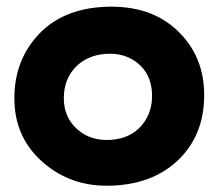

<svg xmlns="http://www.w3.org/2000/svg" viewBox="-20 -516 670 589"><path d="M606.4 -221.7Q605.5 -99.6 525.4 -23.9Q445.3 51.8 313.5 53.7Q197.3 55.7 113.3 -16.6Q29.3 -88.9 24.4 -200.2Q19.5 -322.3 94.2 -405.8Q168.9 -489.3 302.7 -495.1Q441.4 -501 524.4 -421.9Q607.4 -342.8 606.4 -221.7ZM319.3 -86.9Q379.9 -90.8 414.6 -131.3Q449.2 -171.9 446.3 -230.5Q443.4 -289.1 402.3 -322.3Q361.3 -355.5 301.8 -350.6Q245.1 -345.7 210.4 -308.6Q175.8 -271.5 175.8 -214.8Q175.8 -156.2 216.8 -119.6Q257.8 -83 319.3 -86.9Z"/></svg>

Font: Gen Jyuu GothicX Heavy
Style: Bold
Weight: 900
Designer: [Source Han Sans]
Ryoko NISHIZUKA  (kana & ideographs); Paul D. Hunt (Latin, Greek & Cyrillic); Wenlong ZHANG  (bopomofo
Version: Version 1.002.20150607